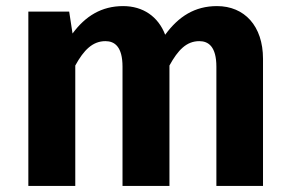

<svg xmlns="http://www.w3.org/2000/svg" viewBox="-20 -610 950 630"><path d="M692 -590C619 -590 566 -556 522 -496C499 -556 449 -590 384 -590C313 -590 260 -557 218 -500L207 -572H73V0H227V-395C255 -446 284 -475 326 -475C356 -475 382 -457 382 -391V0H536V-395C564 -446 592 -475 634 -475C664 -475 690 -457 690 -391V0H843V-417C843 -525 782 -590 692 -590Z"/></svg>

Font: Glow Sans TC Normal
Style: Bold
Weight: 700
Designer: Ryoko NISHIZUKA (kana, bopomofo & ideographs); Paul D. Hunt (Latin, Greek & Cyrillic); Sandoll Communications, Soo-young
Version: Version 0.93